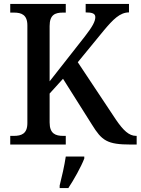

<svg xmlns="http://www.w3.org/2000/svg" viewBox="-20 -734 714 975"><path d="M32 0H314V-44H301C262 -44 232 -55 232 -112V-259L300 -334L447 -101C497 -20 524 0 644 0H674V-44H671C635 -44 606 -72 569 -126L375 -418L507 -579C554 -635 589 -671 635 -671V-714H415V-671C449 -671 464 -665 464 -647C464 -626 450 -599 411 -549L232 -321V-602C232 -659 260 -670 299 -670H314V-714H32V-670H51C89 -670 119 -659 119 -605V-109C119 -54 88 -44 50 -44H32ZM283 208V221H327C355 179 392 113 408 71V61H314C307 108 294 165 283 208Z"/></svg>

Font: Noto Serif Lao SemiCondensed Medium
Style: Regular
Weight: 500
Width: 4
Designer: Monotype Design Team
Foundry: Monotype Imaging Inc.
Version: Version 2.003